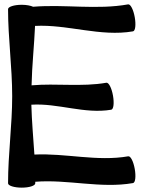

<svg xmlns="http://www.w3.org/2000/svg" viewBox="-20 -842 682 882"><path d="M17 -800C17 -666 36 -534 36 -400C36 -266 17 -134 17 0C17 11 45 20 80 20C115 20 142 11 142 0C142 -3 142 -5 142 -7C291 -19 443 25 591 -1C602 -3 605 -32 599 -66C593 -100 580 -126 569 -124C427 -99 281 -139 138 -132C133 -208 126 -285 124 -361C246 -369 369 -317 491 -338C502 -340 505 -369 499 -403C493 -437 480 -463 469 -462C356 -442 239 -460 125 -450C127 -541 137 -632 141 -723C290 -731 441 -672 591 -698C602 -700 605 -729 599 -763C593 -797 580 -823 569 -822C425 -796 277 -823 132 -811C121 -816 102 -820 80 -820C45 -820 17 -811 17 -800Z"/></svg>

Font: Nupuram
Style: Bold
Weight: 700
Designer: Santhosh Thottingal (santhosh.thottingal@gmail.com)
Foundry: SMC
Version: Version 1.000